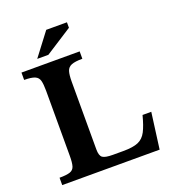

<svg xmlns="http://www.w3.org/2000/svg" viewBox="-148 -942 944 1054"><g transform="rotate(-20 324.0 -415.5)"><path d="M603 0H34V-43Q76 -43 96 -50Q116 -57 122 -77Q128 -97 128 -136V-517Q128 -555 122.5 -576Q117 -597 97 -605.5Q77 -614 35 -614V-657H375V-614Q332 -614 311 -605.5Q290 -597 283.5 -576Q277 -555 277 -516V-120Q277 -83 292.5 -72Q308 -61 352 -61H413Q470 -61 500.5 -74Q531 -87 548 -120Q565 -153 580 -211H631ZM207 -698H142L243 -831H364V-799Z"/></g></svg>

Font: STIX Two Text
Style: Bold
Weight: 700
Designer: Ross Mills, John Hudson & Paul Hanslow, Tiro Typeworks Ltd; with prior portions MicroPress Inc., and Coen Hoffman.
Foundry: Tiro Typeworks Ltd
Version: Version 2.13 b171